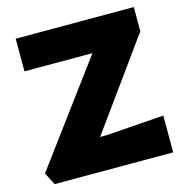

<svg xmlns="http://www.w3.org/2000/svg" viewBox="-105 -806 868 903"><g transform="rotate(-15 329.0 -354.0)"><path d="M51 0 20 -60 382 -549H51V-708H626V-590L315 -159H346L628 -179V0Z"/></g></svg>

Font: Rowdies
Style: Regular
Weight: 400
Designer: Jaikishan Patel
Version: Version 1.000; ttfautohint (v1.8.3)